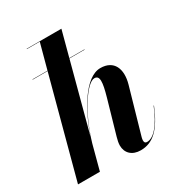

<svg xmlns="http://www.w3.org/2000/svg" viewBox="-178 -873 942 1006"><g transform="rotate(-30 293.0 -370.0)"><path d="M366 -318 307.5 -114.5C302.5 -98 299 -79.5 299 -66.5C299 -21 330.5 10 382.5 10C456.5 10 509.5 -38.5 559 -159L557 -159.5C516.5 -60 473 -11.5 432.5 -11.5C422.5 -11.5 417 -16 417 -29C417 -34 418.5 -42 420 -47.5L498 -319.5C522.5 -405 494.5 -469.5 413 -469.5C319.5 -469.5 234 -316.5 189.5 -184.5L298.5 -594H390.5V-596H299L340 -750H130V-748H208L167 -596H76V-594H166.5L7.5 0H140L179.5 -148.5C227 -312 316 -439.5 359 -439C392.5 -439.5 389.5 -400.5 366 -318Z"/></g></svg>

Font: Bodoni* 96pt
Style: Bold Italic
Weight: 700
Italic angle: -13°
Version: Version 2.3